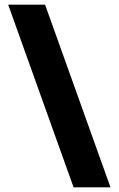

<svg xmlns="http://www.w3.org/2000/svg" viewBox="-20 -732 508 822"><path d="M15 -712H173L453 70H295Z"/></svg>

Font: Kantumruy Pro
Style: Bold
Weight: 700
Version: Version 1.002